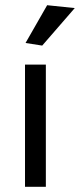

<svg xmlns="http://www.w3.org/2000/svg" viewBox="-20 -717 307 737"><path d="M78 -552 161 -697 267 -686 142 -542ZM76 -469H156V0H76Z"/></svg>

Font: Athiti Medium
Style: Regular
Weight: 500
Designer: CadsonDemak Team
Foundry: CadsonDemak
Version: Version 1.032